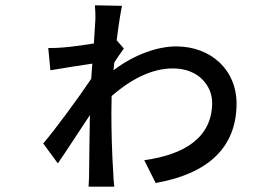

<svg xmlns="http://www.w3.org/2000/svg" viewBox="-20 -668 1040 724"><path d="M420 -516C427 -574 435 -622 440 -646L338 -648C339 -637 341 -602 339 -583C338 -566 336 -537 334 -504C291 -497 244 -491 218 -489C197 -487 182 -487 162 -487L170 -403C215 -411 288 -422 328 -428C327 -408 325 -389 324 -371C281 -306 187 -178 143 -127L198 -52C231 -99 280 -176 319 -234C317 -152 317 -67 316 -15C316 -3 315 22 314 36H411C409 20 407 -3 407 -17C402 -93 400 -176 400 -244C400 -264 401 -284 401 -306C470 -366 549 -410 632 -410C732 -410 780 -341 780 -281C780 -151 678 -85 524 -64L567 22C766 -13 872 -113 872 -278C872 -403 777 -493 644 -493C575 -493 487 -463 408 -403C409 -413 410 -423 411 -432C423 -452 438 -472 447 -485Z"/></svg>

Font: Noto Sans T Chinese Medium
Style: Regular
Weight: 500
Designer: Ryoko NISHIZUKA (kana & ideographs); Paul D. Hunt (Latin, Greek & Cyrillic); Wenlong ZHANG (bopomofo); Sandoll Communica
Foundry: Adobe Systems Incorporated
Version: Version 1.000;PS 1;hotconv 1.0.78;makeotf.lib2.5.61930